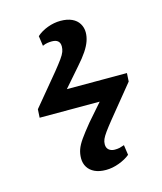

<svg xmlns="http://www.w3.org/2000/svg" viewBox="-98 -638 654 775"><g transform="rotate(-15 229.0 -250.5)"><path d="M250 64Q222 64 203 55Q184 46 174 30Q164 14 164 -7Q164 -26 170 -43.5Q176 -61 191.5 -83Q207 -105 234 -138L296 -209H45L47 -244L154 -373Q175 -399 186.5 -415Q198 -431 202 -442Q206 -453 206 -464Q206 -479 197.5 -486.5Q189 -494 172 -494Q163 -494 153.5 -492.5Q144 -491 133 -486L127 -528Q146 -545 173 -555Q200 -565 227 -565Q255 -565 274.5 -556Q294 -547 304 -530.5Q314 -514 314 -494Q314 -476 307.5 -457.5Q301 -439 287 -418Q273 -397 249 -370L181 -292H432L430 -257L324 -127Q303 -101 291.5 -85Q280 -69 275.5 -58.5Q271 -48 271 -37Q271 -22 280.5 -14Q290 -6 305 -6Q317 -6 325.5 -8Q334 -10 345 -14L351 28Q333 43 305 53.5Q277 64 250 64Z"/></g></svg>

Font: Literata Medium
Style: Italic
Weight: 500
Italic angle: -2°
Designer: Latin by Veronika Burian and Jose Scaglione. Greek by Irene Vlachou. Cyrillic by Vera Evstafieva
Foundry: TypeTogether
Version: Version 3.103;gftools[0.9.29]